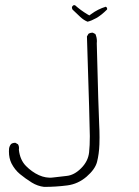

<svg xmlns="http://www.w3.org/2000/svg" viewBox="-20 -504 540 744"><path d="M395 -472.7Q393.1 -476.1 390.1 -478Q359.4 -468.8 333 -449.2L326.2 -444.3L318.4 -448.7Q293 -463.9 270.5 -483.9H265.1Q261.2 -481.4 258.8 -477.1Q258.8 -476.1 258.8 -475.1Q258.8 -470.2 261.2 -466.8L291.5 -438Q304.7 -425.8 319.3 -419.9Q334 -423.3 353.5 -434.1Q373 -445.3 395 -467.3ZM316.9 -362.8Q328.1 -13.2 328.1 23.4Q328.1 60.1 325.2 86.9Q321.3 121.1 294.4 147.9Q267.6 174.8 238.3 177.7Q213.4 180.2 187 183.6Q180.7 184.6 176.8 184.6Q172.9 184.6 168.9 184.3Q165 184.1 157.7 183.1Q131.3 178.7 104 159.2Q91.8 150.4 81.1 139.6Q57.6 116.2 53.2 76.7V75.2Q53.7 71.8 53.7 69.3Q53.7 61 49.8 55.2L39.6 49.3Q28.8 49.3 22.9 54.2Q16.6 61.5 15.1 71.8Q14.6 77.6 14.6 83Q14.6 108.9 24.4 128.9Q37.1 153.8 57.1 170.4Q79.1 188.5 103.5 203.6Q126 217.3 150.9 220.2Q196.8 220.2 241.2 214.4Q282.2 209 315.4 180.7Q348.6 151.9 356 123.5Q363.8 92.8 365.2 55.7Q365.7 41.5 365.7 28.3Q365.7 2 364.3 -22.5Q361.8 -67.9 355 -335.4Q355.5 -339.4 355.5 -344.7Q355.5 -358.9 349.6 -372.1L339.4 -377.4Q329.6 -377.4 322.8 -373Z"/></svg>

Font: NaikaiFont
Style: ExtraLight
Weight: 200
Version: Version 1.89